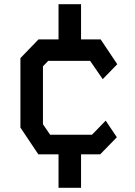

<svg xmlns="http://www.w3.org/2000/svg" viewBox="-20 -733 640 912"><path d="M163 -546 77 -457V-127L162 0H258V159H365V0H456L535 -81L482 -160L417 -93H218L184 -143V-418L209 -444H408L468 -357L537 -428L458 -546H365V-713H258V-546Z"/></svg>

Font: Kode Mono SemiBold
Style: Regular
Weight: 600
Monospace: yes
Designer: Isa Ozler
Foundry: Kadena LLC
Version: Version 1.206;gftools[0.9.28]